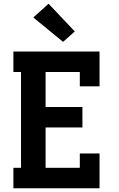

<svg xmlns="http://www.w3.org/2000/svg" viewBox="-20 -1012 640 1032"><path d="M52 0V-110H93V-625H52V-735H515V-548H409V-625H225V-437H423V-327H225V-110H409V-187H515V0ZM319 -787 159 -918 241 -992 382 -843Z"/></svg>

Font: Iosevka Curly Slab XBdEx
Style: Regular
Weight: 800
Width: 7
Monospace: yes
Designer: Belleve Invis
Foundry: Belleve Invis
Version: Version 11.0.0; ttfautohint (v1.8.3)